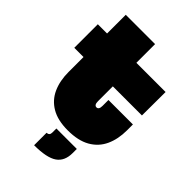

<svg xmlns="http://www.w3.org/2000/svg" viewBox="-277 -849 1176 1176"><g transform="rotate(45 310.5 -261.0)"><path d="M342 -247Q342 -230.5 347.2 -222.2Q352.5 -214 362 -214Q372 -214 377 -222.2Q382 -230.5 382 -247V-298H594V-248Q594 -171 567.2 -113Q540.5 -55 483.8 -22.5Q427 10 337 10Q250 10 195 -22.5Q140 -55 114 -112.8Q88 -170.5 88 -247V-376H8V-580H88V-742H342V-580H595L594 -376H342ZM280 51H457V87Q457 156.5 411 188.2Q365 220 256 220V112Q267.5 112 273.8 105.5Q280 99 280 87Z"/></g></svg>

Font: Hepta Slab Black
Style: Regular
Weight: 900
Designer: Michael LaGattuta
Foundry: Michael LaGattuta
Version: Version 1.102